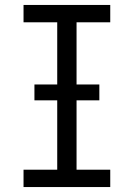

<svg xmlns="http://www.w3.org/2000/svg" viewBox="-20 -755 540 775"><path d="M75 0V-70H211V-665H75V-735H425V-665H289V-70H425V0ZM119 -350V-414H381V-350Z"/></svg>

Font: Iosevka Gothic
Style: Regular
Weight: 400
Monospace: yes
Designer: Belleve Invis
Foundry: Belleve Invis
Version: Version 15.5.1; ttfautohint (v1.8.4)